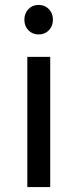

<svg xmlns="http://www.w3.org/2000/svg" viewBox="-20 -760 314 780"><path d="M91 -529H184V0H91ZM195 -680Q195 -654 178.5 -637Q162 -620 137 -620Q112 -620 95.5 -637Q79 -654 79 -680Q79 -706 95.5 -723Q112 -740 137 -740Q162 -740 178.5 -723Q195 -706 195 -680Z"/></svg>

Font: Montserrat arm2
Style: Regular
Weight: 400
Designer: Julieta Ulanovsky
Foundry: Julieta Ulanovsky
Version: Version 6.000